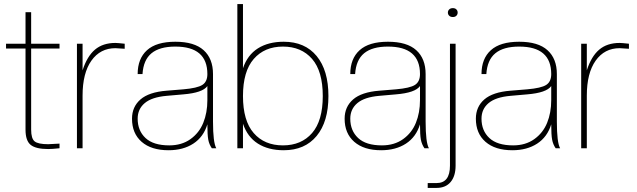

<svg xmlns="http://www.w3.org/2000/svg" viewBox="-20 -732 3145 948"><path d="M217.8 3.9Q157.2 3.9 131.6 -16.6Q106 -37.1 106 -91.8V-492.2H9.8V-516.1H106V-671.9H133.8V-516.1H273.9V-492.2H133.8V-91.8Q133.8 -47.9 151.1 -33.9Q168.5 -20 217.8 -20L273.9 -22.9V0Q237.8 3.9 217.8 3.9Z M387.7 0H359.9V-516.1H387.7V-384.8Q409.7 -453.6 448.7 -486.8Q487.8 -520 549.8 -520Q559.6 -520 595.7 -516.1V-491.2L549.8 -494.1Q475.1 -494.1 431.4 -432.6Q387.7 -371.1 387.7 -259.8Z M812 9.8Q727.1 9.8 679.4 -31.7Q631.8 -73.2 631.8 -146Q631.8 -204.6 673.6 -241Q715.3 -277.3 802.7 -284.2L885.7 -291Q954.1 -296.9 979 -312.7Q1003.9 -328.6 1003.9 -366.2Q1003.9 -502 845.7 -502Q768.1 -502 728 -469Q688 -436 683.6 -366.2H659.7Q659.7 -442.4 705.8 -484.1Q752 -525.9 845.7 -525.9Q939.5 -525.9 985.6 -484.1Q1031.7 -442.4 1031.7 -366.2V-131.8Q1031.7 -28.3 1047.9 0H1025.9Q1012.7 -19 1008.3 -42.5Q1003.9 -65.9 1003.9 -118.2Q984.9 -55.7 934.6 -22.9Q884.3 9.8 812 9.8ZM815.9 -14.2Q877 -14.2 920.2 -44.9Q963.4 -75.7 983.6 -125.5Q1003.9 -175.3 1003.9 -237.8V-307.1Q980.5 -273.9 885.7 -266.1L802.7 -258.8Q729.5 -252.4 694.6 -222.9Q659.7 -193.4 659.7 -146Q659.7 -86.9 698.5 -50.5Q737.3 -14.2 815.9 -14.2Z M1380.9 9.8Q1305.2 9.8 1253.4 -22.9Q1201.7 -55.7 1179.7 -121.1V0H1151.9V-711.9H1179.7V-395Q1201.7 -460.4 1253.4 -493.2Q1305.2 -525.9 1380.9 -525.9Q1485.4 -525.9 1543.5 -455.3Q1601.6 -384.8 1601.6 -257.8Q1601.6 -131.3 1543.5 -60.8Q1485.4 9.8 1380.9 9.8ZM1377 -14.2Q1467.8 -14.2 1520.8 -75Q1573.7 -135.7 1573.7 -257.8Q1573.7 -380.4 1520.8 -441.2Q1467.8 -502 1377 -502Q1286.1 -502 1232.9 -440.9Q1179.7 -379.9 1179.7 -257.8Q1179.7 -135.7 1232.7 -75Q1285.6 -14.2 1377 -14.2Z M1861.8 9.8Q1776.9 9.8 1729.2 -31.7Q1681.6 -73.2 1681.6 -146Q1681.6 -204.6 1723.4 -241Q1765.1 -277.3 1852.5 -284.2L1935.5 -291Q2003.9 -296.9 2028.8 -312.7Q2053.7 -328.6 2053.7 -366.2Q2053.7 -502 1895.5 -502Q1817.9 -502 1777.8 -469Q1737.8 -436 1733.4 -366.2H1709.5Q1709.5 -442.4 1755.6 -484.1Q1801.8 -525.9 1895.5 -525.9Q1989.3 -525.9 2035.4 -484.1Q2081.5 -442.4 2081.5 -366.2V-131.8Q2081.5 -28.3 2097.7 0H2075.7Q2062.5 -19 2058.1 -42.5Q2053.7 -65.9 2053.7 -118.2Q2034.7 -55.7 1984.4 -22.9Q1934.1 9.8 1861.8 9.8ZM1865.7 -14.2Q1926.8 -14.2 1970 -44.9Q2013.2 -75.7 2033.4 -125.5Q2053.7 -175.3 2053.7 -237.8V-307.1Q2030.3 -273.9 1935.5 -266.1L1852.5 -258.8Q1779.3 -252.4 1744.4 -222.9Q1709.5 -193.4 1709.5 -146Q1709.5 -86.9 1748.3 -50.5Q1787.1 -14.2 1865.7 -14.2Z M2091.8 195.8V171.9H2135.7Q2201.7 171.9 2201.7 85.9V-516.1H2229.5V85.9Q2229.5 137.2 2205.1 166.5Q2180.7 195.8 2135.7 195.8ZM2233.4 -654.3Q2227.1 -647.9 2215.8 -647.9Q2204.6 -647.9 2198 -654.3Q2191.4 -660.6 2191.4 -669.9Q2191.4 -679.2 2198 -685.5Q2204.6 -691.9 2215.8 -691.9Q2227.1 -691.9 2233.4 -685.5Q2239.7 -679.2 2239.7 -669.9Q2239.7 -660.6 2233.4 -654.3Z M2509.8 9.8Q2424.8 9.8 2377.2 -31.7Q2329.6 -73.2 2329.6 -146Q2329.6 -204.6 2371.3 -241Q2413.1 -277.3 2500.5 -284.2L2583.5 -291Q2651.9 -296.9 2676.8 -312.7Q2701.7 -328.6 2701.7 -366.2Q2701.7 -502 2543.5 -502Q2465.8 -502 2425.8 -469Q2385.7 -436 2381.3 -366.2H2357.4Q2357.4 -442.4 2403.6 -484.1Q2449.7 -525.9 2543.5 -525.9Q2637.2 -525.9 2683.3 -484.1Q2729.5 -442.4 2729.5 -366.2V-131.8Q2729.5 -28.3 2745.6 0H2723.6Q2710.4 -19 2706.1 -42.5Q2701.7 -65.9 2701.7 -118.2Q2682.6 -55.7 2632.3 -22.9Q2582 9.8 2509.8 9.8ZM2513.7 -14.2Q2574.7 -14.2 2617.9 -44.9Q2661.1 -75.7 2681.4 -125.5Q2701.7 -175.3 2701.7 -237.8V-307.1Q2678.2 -273.9 2583.5 -266.1L2500.5 -258.8Q2427.2 -252.4 2392.3 -222.9Q2357.4 -193.4 2357.4 -146Q2357.4 -86.9 2396.2 -50.5Q2435.1 -14.2 2513.7 -14.2Z M2877.4 0H2849.6V-516.1H2877.4V-384.8Q2899.4 -453.6 2938.5 -486.8Q2977.5 -520 3039.6 -520Q3049.3 -520 3085.4 -516.1V-491.2L3039.6 -494.1Q2964.8 -494.1 2921.1 -432.6Q2877.4 -371.1 2877.4 -259.8Z"/></svg>

Font: Creato Display Thin
Style: Regular
Weight: 265
Version: Version 1.000